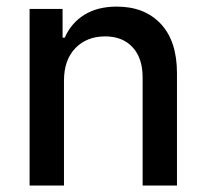

<svg xmlns="http://www.w3.org/2000/svg" viewBox="-20 -573 637 593"><path d="M71.4 0V-545.5H173.3V-456.7H180Q199.6 -501.8 240.4 -527.2Q281.2 -552.6 340.9 -552.6Q426.5 -552.6 476.6 -499.3Q526.6 -446 526.6 -346.9V0H420.5V-334.2Q420.5 -393.5 389.6 -427Q358.7 -460.6 304.7 -460.6Q247.9 -460.6 212.7 -424.2Q177.6 -387.8 177.6 -323.9V0Z"/></svg>

Font: TID UI Medium
Style: Regular
Weight: 500
Designer: The TID Project Authors
Foundry: Bakken & Bæck
Version: Version 1.001;hotconv 1.0.109;makeotfexe 2.5.65596